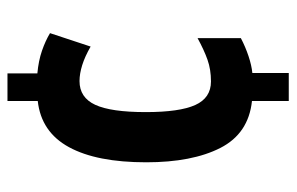

<svg xmlns="http://www.w3.org/2000/svg" viewBox="-156 -608 774 501"><g transform="rotate(-90 230.5 -357.0)"><path d="M290 -646Q323 -643 349 -634Q375 -625 395 -613L360 -507Q334 -522 311.5 -529Q289 -536 270 -536Q227 -536 208 -495Q189 -454 189 -363Q189 -275 207.5 -234Q226 -193 269 -193Q300 -193 325.5 -202Q351 -211 382 -228V-115Q359 -103 335 -95Q311 -87 291 -85V10H218V-86Q133 -95 95.5 -168.5Q58 -242 58 -362Q58 -491 97.5 -563.5Q137 -636 218 -645V-724H290Z"/></g></svg>

Font: Noto Sans Sinhala ExtraCondensed
Style: Bold
Weight: 700
Width: 2
Designer: Jelle Bosma - Monotype Design Team
Foundry: Monotype Imaging Inc.
Version: Version 2.006; ttfautohint (v1.8.4.7-5d5b)